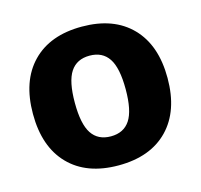

<svg xmlns="http://www.w3.org/2000/svg" viewBox="-84 -621 755 722"><g transform="rotate(-15 293.0 -260.0)"><path d="M367.5 -380Q343 -417 293 -417Q243 -417 218.5 -380Q194 -343 194 -260Q194 -177 218.5 -140Q243 -103 293 -103Q343 -103 367.5 -140Q392 -177 392 -260Q392 -343 367.5 -380ZM486 -61Q417 10 293 10Q169 10 100 -61Q31 -132 31 -260Q31 -388 100 -459Q169 -530 293 -530Q417 -530 486 -459Q555 -388 555 -260Q555 -132 486 -61Z"/></g></svg>

Font: Rounded Mplus 1c ExtraBold
Style: Regular
Weight: 800
Version: Version 1.059.20150529